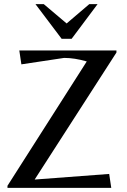

<svg xmlns="http://www.w3.org/2000/svg" viewBox="-20 -905 611 925"><path d="M16 0V-10L398 -609Q339 -626 289 -626L83 -595L73 -662H541V-652L147 -40L506 -67L516 0ZM277 -718 151 -885H191L301 -792L410 -885H450L325 -718Z"/></svg>

Font: Belleza
Style: Regular
Weight: 400
Designer: Eduardo Rodriguez Tunni
Foundry: Eduardo Rodriguez Tunni
Version: Version 1.001